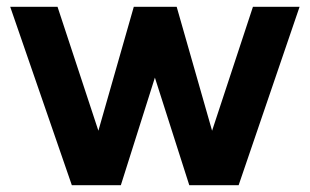

<svg xmlns="http://www.w3.org/2000/svg" viewBox="-20 -544 911 564"><path d="M860 -524H723L603 -160L499 -524H373L269 -160L149 -524H10L191 0H335L435 -316L536 0H681Z"/></svg>

Font: RT Raleway Bold
Style: Regular
Weight: 400
Designer: Matt McInerney, Pablo Impallari, Rodrigo Fuenzalida — Edited by Milan Moffatt in April 2016
Foundry: Matt McInerney, Pablo Impallari, Rodrigo Fuenzalida — Edited by Milan Moffatt in April 2016
Version: Version 3.001